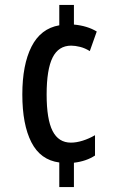

<svg xmlns="http://www.w3.org/2000/svg" viewBox="-20 -744 481 774"><path d="M278 -645Q332 -640 370 -617L342 -538Q323 -550 303 -555Q283 -560 267 -560Q216 -560 192 -512Q168 -464 168 -363Q168 -263 192 -216Q216 -169 266 -169Q288 -169 313.5 -177Q339 -185 363 -199V-117Q328 -94 278 -88V10H219V-89Q143 -99 106.5 -170.5Q70 -242 70 -363Q70 -483 107 -556Q144 -629 219 -642V-724H278Z"/></svg>

Font: Noto Sans Ethiopic ExtraCondensed Medium
Style: Regular
Weight: 500
Width: 2
Designer: Monotype Design Team
Foundry: Monotype Imaging Inc.
Version: Version 2.102; ttfautohint (v1.8.4.7-5d5b)